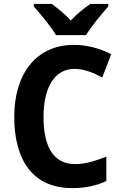

<svg xmlns="http://www.w3.org/2000/svg" viewBox="-20 -954 621 984"><path d="M267 -774H421C447 -818 502 -884 535 -921V-934H443C412 -912 376 -885 343 -849C311 -884 275 -912 245 -934H153V-921C187 -883 243 -816 267 -774ZM362 -601C410 -601 458 -582 504 -557L550 -676C490 -707 424 -724 359 -724C162 -724 53 -571 53 -356C53 -131 150 10 349 10C416 10 470 -1 525 -26V-151C467 -129 418 -113 365 -113C255 -113 203 -200 203 -355C203 -503 258 -601 362 -601Z"/></svg>

Font: Noto Sans Arabic UI SmCn
Style: Bold
Weight: 700
Width: 4
Designer: Monotype Design Team, Nadine Chahine and Nizar Qandah
Foundry: Monotype Imaging Inc.
Version: Version 2.010